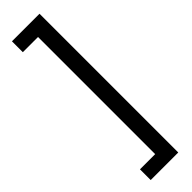

<svg xmlns="http://www.w3.org/2000/svg" viewBox="-317 -805 911 911"><g transform="rotate(-45 138.5 -349.5)"><path d="M225 -815V116H40V44H142V-742H40V-815Z"/></g></svg>

Font: Fira Sans Condensed
Style: Regular
Weight: 400
Width: 3
Designer: Carrois Corporate & Edenspiekermann AG
Foundry: Carrois Corporate GbR & Edenspiekermann AG
Version: Version 4.202;PS 004.202;hotconv 1.0.88;makeotf.lib2.5.64775